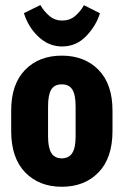

<svg xmlns="http://www.w3.org/2000/svg" viewBox="-20 -713 480 745"><path d="M23.4 -204.6Q23.4 -100.1 77.6 -44.2Q131.8 11.7 219.7 11.7Q308.1 11.7 362.3 -44.2Q416.5 -100.1 416.5 -204.6V-284.2Q416.5 -386.7 362.3 -441.9Q308.1 -497.1 219.7 -497.1Q131.3 -497.1 77.4 -441.9Q23.4 -386.7 23.4 -284.2ZM166.5 -300.3Q166.5 -344.7 178.7 -365.2Q190.9 -385.7 219.7 -385.7Q248 -385.7 260.7 -365.5Q273.4 -345.2 273.4 -300.3V-183.6Q273.4 -139.6 260.3 -119.1Q247.1 -98.6 219.7 -98.6Q192.4 -98.6 179.4 -119.1Q166.5 -139.6 166.5 -183.6ZM305.7 -692.9Q292.5 -668.9 271.7 -651.1Q251 -633.3 221.2 -633.3Q192.4 -633.3 171.1 -651.6Q149.9 -669.9 136.7 -693.4L72.8 -662.1Q89.4 -607.9 129.4 -570.3Q169.4 -532.7 220.7 -532.7Q276.4 -532.7 315.2 -573.7Q354 -614.7 367.7 -661.6Z"/></svg>

Font: Roboto Flex
Style: wght 700 wdth 25 opsz 34 GRAD 0.00 slnt 0.00 XTRA 468 XOPQ 96 YOPQ 79 YTLC 514 YTUC 712 YTAS 750 YTDE -203.00 YTFI 738
Weight: 700
Width: 1
Designer: Berlow after Robertson
Foundry: Google
Version: Version 3.100